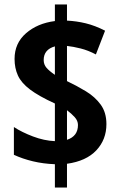

<svg xmlns="http://www.w3.org/2000/svg" viewBox="-20 -779 538 857"><path d="M225 -46Q173 -48 127 -59Q81 -70 42 -88V-212Q77 -189 127 -170Q177 -151 225 -149V-317Q153 -350 114 -379.5Q75 -409 60 -442Q45 -475 45 -516Q45 -586 96 -630.5Q147 -675 225 -685V-759H279V-687Q321 -685 362.5 -675Q404 -665 449 -642L408 -536Q374 -554 340.5 -562.5Q307 -571 279 -574V-417Q323 -396 363.5 -371.5Q404 -347 429.5 -312Q455 -277 455 -225Q455 -156 410 -108Q365 -60 279 -48V58H225ZM225 -572Q175 -558 175 -511Q175 -491 187.5 -476.5Q200 -462 225 -445ZM279 -155Q328 -171 328 -221Q328 -240 313.5 -256Q299 -272 279 -287Z"/></svg>

Font: Noto Sans Gurmukhi UI Condensed
Style: Bold
Weight: 700
Width: 3
Designer: Jelle Bosma - Monotype Design Team
Foundry: Monotype Imaging Inc.
Version: Version 2.004; ttfautohint (v1.8.4.7-5d5b)